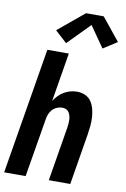

<svg xmlns="http://www.w3.org/2000/svg" viewBox="-104 -1040 723 1101"><g transform="rotate(10 257.0 -490.0)"><path d="M1 0 123 -735H248L201 -451Q212 -468 226.5 -483Q241 -498 258.5 -508Q276 -518 295 -523Q314 -528 333 -528Q359 -528 381 -518Q403 -508 416 -488.5Q429 -469 435 -445.5Q441 -422 442.5 -397Q444 -372 441.5 -347Q439 -322 435 -297L386 0H261L313 -314Q315 -326 316 -338Q317 -350 316.5 -361.5Q316 -373 313 -384Q310 -395 304 -404.5Q298 -414 287.5 -418.5Q277 -423 265 -423Q250 -423 234.5 -416.5Q219 -410 208 -398Q197 -386 191 -371Q185 -356 183 -341L126 0ZM222 -791 153 -854 305 -980H408L514 -849L433 -797L348 -919Z"/></g></svg>

Font: Iosevka SS04 Extrabold
Style: Italic
Weight: 800
Italic angle: -9°
Monospace: yes
Designer: Belleve Invis
Foundry: Belleve Invis
Version: Version 19.0.0; ttfautohint (v1.8.4)